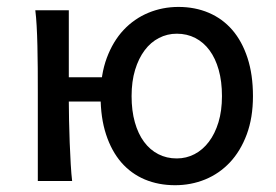

<svg xmlns="http://www.w3.org/2000/svg" viewBox="-20 -528 804 560"><path d="M180.7 -231.9Q180.7 -208.5 181.4 -176.5Q182.1 -144.5 183.3 -111.8Q184.6 -79.1 186.3 -49.3Q188 -19.5 190.4 0H90.3V-258.8Q90.3 -294.4 90.1 -329.1Q89.8 -363.8 89.1 -394.8Q88.4 -425.8 86.9 -452.4Q85.4 -479 83 -498H180.7ZM273.4 -247.6Q273.4 -310.5 291.5 -359.1Q309.6 -407.7 340.6 -440.7Q371.6 -473.6 412.8 -490.7Q454.1 -507.8 500.5 -507.8Q548.8 -507.8 588.9 -490.7Q628.9 -473.6 657.5 -440.7Q686 -407.7 701.9 -359.1Q717.8 -310.5 717.8 -247.6Q717.8 -184.6 699.7 -136Q681.6 -87.4 650.6 -54.4Q619.6 -21.5 578.4 -4.6Q537.1 12.2 490.7 12.2Q442.4 12.2 402.3 -4.6Q362.3 -21.5 333.7 -54.4Q305.2 -87.4 289.3 -136Q273.4 -184.6 273.4 -247.6ZM363.8 -247.6Q363.8 -205.1 373.3 -171.4Q382.8 -137.7 400.1 -114.3Q417.5 -90.8 441.7 -78.4Q465.8 -65.9 495.6 -65.9Q523.4 -65.9 547.4 -78.4Q571.3 -90.8 589.1 -114.3Q606.9 -137.7 617.2 -171.4Q627.4 -205.1 627.4 -247.6Q627.4 -290.5 617.9 -324.2Q608.4 -357.9 591.1 -381.3Q573.7 -404.8 549.6 -417.2Q525.4 -429.7 495.6 -429.7Q467.8 -429.7 443.6 -417.2Q419.4 -404.8 401.9 -381.3Q384.3 -357.9 374 -324.2Q363.8 -290.5 363.8 -247.6ZM122.1 -231.9V-302.7H341.8V-231.9Z"/></svg>

Font: Andika DR AuSIL
Style: Regular
Weight: 400
Designer: Annie Olsen & Victor Gaultney
Foundry: SIL International
Version: Version 0.003